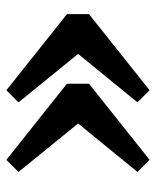

<svg xmlns="http://www.w3.org/2000/svg" viewBox="38 -562 501 618"><g transform="rotate(-90 289.0 -252.5)"><path d="M308 -483 553 -288V-217L308 -22L269 -61L425 -252L269 -444ZM84 -483 329 -288V-217L84 -22L45 -61L201 -252L45 -444Z"/></g></svg>

Font: Source Serif 4 Black
Style: Regular
Weight: 900
Designer: Frank Grießhammer
Foundry: Adobe
Version: Version 4.005;hotconv 1.1.0;makeotfexe 2.6.0